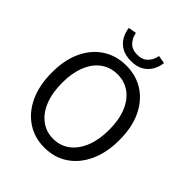

<svg xmlns="http://www.w3.org/2000/svg" viewBox="-257 -1093 1257 1257"><g transform="rotate(45 371.0 -464.5)"><path d="M371 13.4Q279.2 13.4 208.6 -33.4Q138 -80.2 98 -166.2Q58.1 -252.2 58.1 -369.3Q58.1 -487 98 -571.3Q138 -655.6 208.6 -701Q279.2 -746.4 371 -746.4Q463.3 -746.4 533.7 -700.8Q604.1 -655.2 644 -571.1Q684 -487 684 -369.3Q684 -252.2 644 -166.2Q604.1 -80.2 533.7 -33.4Q463.3 13.4 371 13.4ZM371 -68Q437.1 -68 486 -105.3Q535 -142.5 562.1 -210.1Q589.2 -277.8 589.2 -369.3Q589.2 -460.8 562.1 -527.3Q535 -593.7 486 -629.5Q437.1 -665.4 371 -665.4Q305.6 -665.4 256.3 -629.5Q207.1 -593.7 180.2 -527.3Q153.3 -460.8 153.3 -369.3Q153.3 -277.8 180.2 -210.1Q207.1 -142.5 256.3 -105.3Q305.6 -68 371 -68ZM371 -788.1Q319.5 -788.1 284.8 -807.9Q250.1 -827.7 231.4 -860.6Q212.7 -893.5 207.9 -932L264 -941.7Q270.8 -902.2 296.9 -874.4Q323.1 -846.5 371 -846.5Q419 -846.5 445.4 -874.4Q471.7 -902.2 478.1 -941.7L533.8 -932Q529.4 -893.5 510.5 -860.6Q491.6 -827.7 457.1 -807.9Q422.6 -788.1 371 -788.1Z"/></g></svg>

Font: Noto Sans TC
Style: Regular
Weight: 100
Designer: Ryoko NISHIZUKA 西塚涼子 (kana, bopomofo & ideographs); Paul D. Hunt (Latin, Greek & Cyrillic); Sandoll Communications 산돌커뮤니
Foundry: Adobe
Version: Version 2.004;hotconv 1.0.118;makeotfexe 2.5.65603